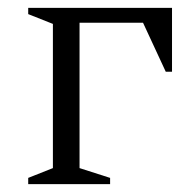

<svg xmlns="http://www.w3.org/2000/svg" viewBox="-20 -470 485 490"><path d="M115 -409 52 -434V-450H419V-287H403L345 -412H183V-41L261 -16V0H52V-16L115 -41Z"/></svg>

Font: Spectral Light
Style: Regular
Weight: 300
Designer: Jean-Baptiste Levee
Foundry: Production Type
Version: Version 2.001